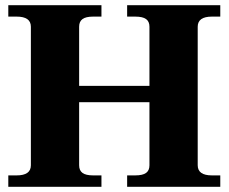

<svg xmlns="http://www.w3.org/2000/svg" viewBox="-20 -720 881 740"><path d="M742 -617V-83Q742 -44 797 -44H829V0H470V-44H501Q530 -44 543 -53.5Q556 -63 556 -83V-326H285V-83Q285 -63 298 -53.5Q311 -44 339 -44H371V0H12V-44H44Q99 -44 99 -83V-617Q99 -656 44 -656H12V-700H371V-656H339Q311 -656 298 -646.5Q285 -637 285 -617V-389H556V-617Q556 -637 543 -646.5Q530 -656 501 -656H470V-700H829V-656H797Q742 -656 742 -617Z"/></svg>

Font: Taviraj Bold
Style: Regular
Weight: 700
Designer: Katatrad Team
Foundry: CadsonDemak
Version: Version 1.030